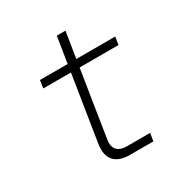

<svg xmlns="http://www.w3.org/2000/svg" viewBox="-162 -830 924 961"><g transform="rotate(-30 300.0 -350.0)"><path d="M316 0Q261 0 232.5 -24.5Q204 -49 204 -96Q204 -115 206 -125L266 -505H106L113 -550H273L297 -700H347L323 -550H548L541 -505H316L256 -125Q254 -111 254 -106Q254 -76 271.5 -60.5Q289 -45 323 -45H458L451 0Z"/></g></svg>

Font: JetBrains Mono Extra Light
Style: Italic
Weight: 200
Italic angle: -9°
Monospace: yes
Designer: Philipp Nurullin, Konstantin Bulenkov
Foundry: JetBrains
Version: 2.002